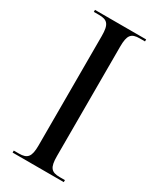

<svg xmlns="http://www.w3.org/2000/svg" viewBox="-185 -773 687 832"><g transform="rotate(30 159.0 -357.0)"><path d="M31 0H287V-10H261C218 -10 205 -26 205 -83V-630C205 -688 218 -704 261 -704H287V-714H31V-704H57C99 -704 113 -689 113 -631V-83C113 -26 99 -10 57 -10H31Z"/></g></svg>

Font: Noto Serif Display Condensed
Style: Regular
Weight: 400
Width: 3
Designer: Monotype Design Team
Foundry: Monotype Imaging Inc.
Version: Version 2.009